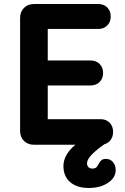

<svg xmlns="http://www.w3.org/2000/svg" viewBox="-20 -720 621 955"><path d="M148.9 0Q118.8 0 99.4 -19.1Q80 -38.2 80 -68V-631.2Q80 -661.4 99.3 -680.7Q118.6 -700 148.8 -700H217.5V0ZM171.8 -576V-700H468.8Q496.5 -700 513.6 -682.9Q530.8 -665.7 530.8 -638Q530.8 -610.8 513.6 -593.4Q496.5 -576 468.8 -576ZM172.5 -295V-419.2H430.8Q458.5 -419.2 475.6 -401.7Q492.8 -384.1 492.8 -357Q492.8 -329.8 475.6 -312.4Q458.5 -295 430.8 -295ZM182.5 0V-127.2H480.5Q508.2 -127.2 525.4 -109.7Q542.5 -92.2 542.5 -63.8Q542.5 -36 525.4 -18Q508.2 0 480.5 0ZM422 215Q362.8 215 329.1 185.9Q295.5 156.8 295.5 106.5Q295.5 80.2 307.9 56Q320.2 31.8 344.5 9.2Q368.8 -13.2 405.5 -34.2L502.2 -4.8Q454.2 29.2 434.1 51.4Q414 73.5 413 90.2Q412 102.2 419 110.4Q426 118.5 439 118.5Q455.2 118.5 461.5 110Q467.8 101.5 472.8 91.5Q477.5 83.5 484.6 76.9Q491.8 70.2 508.8 70.5Q528.8 70.8 542.1 86.4Q555.5 102 555.5 125.8Q555.5 163.8 517.1 189.4Q478.8 215 422 215Z"/></svg>

Font: National Park
Style: Regular
Weight: 400
Designer: Andrea Herstowski, Ben Hoepner
Version: Version 1.009